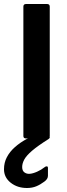

<svg xmlns="http://www.w3.org/2000/svg" viewBox="-52 -693 333 961"><path d="M197 -12Q197 0 183 0H79Q65 0 65 -12V-660Q65 -673 79 -673H183Q197 -673 197 -660ZM83 248Q35 248 1.5 221.5Q-32 195 -32 154Q-32 121 -17.5 93.5Q-3 66 22.5 43.5Q48 21 79 4Q89 -1 100.5 -5.5Q112 -10 126 -10H189Q196 -10 197 -6Q198 -2 191 3Q137 37 108.5 61.5Q80 86 69.5 105.5Q59 125 59 143Q59 162 70.5 170Q82 178 96 177Q112 176 133.5 166.5Q155 157 171 144Q177 139 182.5 139.5Q188 140 188 148V187Q188 203 170 216Q150 231 129.5 239.5Q109 248 83 248Z"/></svg>

Font: Glory
Style: Bold
Weight: 700
Designer: Robert Leuschke
Foundry: Robert Leuschke
Version: Version 1.011